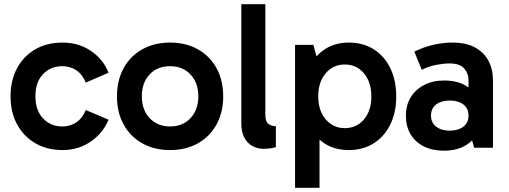

<svg xmlns="http://www.w3.org/2000/svg" viewBox="-20 -701 2414 911"><path d="M277 11Q202 11 146.5 -22Q91 -55 60.5 -112Q30 -169 30 -244Q30 -319 60.5 -376.5Q91 -434 146.5 -466.5Q202 -499 277 -499Q352 -499 410.5 -460Q469 -421 495 -356L387 -309Q372 -347 343 -367Q314 -387 275 -387Q221 -387 184.5 -349.5Q148 -312 148 -244Q148 -177 184.5 -139Q221 -101 275 -101Q314 -101 343 -121Q372 -141 387 -179L495 -133Q468 -68 409.5 -28.5Q351 11 277 11Z M787 11Q712 11 655 -21Q598 -53 566.5 -110.5Q535 -168 535 -243Q535 -320 566.5 -377.5Q598 -435 655 -467Q712 -499 787 -499Q862 -499 919 -467Q976 -435 1007.5 -377.5Q1039 -320 1039 -243Q1039 -168 1007.5 -110.5Q976 -53 919 -21Q862 11 787 11ZM787 -101Q847 -101 884 -140.5Q921 -180 921 -244Q921 -308 884 -347.5Q847 -387 787 -387Q727 -387 690 -348Q653 -309 653 -244Q653 -180 690 -140.5Q727 -101 787 -101Z M1230 5Q1201 5 1177 -8.5Q1153 -22 1139 -48.5Q1125 -75 1125 -116V-681H1239V-157Q1239 -124 1254 -113Q1269 -102 1289 -102V-3Q1277 1 1261.5 3Q1246 5 1230 5Z M1635 11Q1569 11 1520.5 -20Q1472 -51 1445 -108Q1418 -165 1418 -243Q1418 -321 1445.5 -378.5Q1473 -436 1521.5 -467.5Q1570 -499 1635 -499Q1703 -499 1753.5 -467Q1804 -435 1832 -377.5Q1860 -320 1860 -243Q1860 -168 1832 -110.5Q1804 -53 1753 -21Q1702 11 1635 11ZM1380 190V-488H1467L1496 -381H1486V-120H1496V190ZM1616 -93Q1672 -93 1707 -134.5Q1742 -176 1742 -243Q1742 -311 1707 -353Q1672 -395 1616 -395Q1561 -395 1525.5 -353.5Q1490 -312 1490 -244Q1490 -176 1525.5 -134.5Q1561 -93 1616 -93Z M2087 14Q2031 14 1990.5 -6.5Q1950 -27 1928 -64Q1906 -101 1906 -152Q1906 -202 1928.5 -239Q1951 -276 1992 -297.5Q2033 -319 2087 -319Q2158 -319 2201.5 -287Q2245 -255 2261 -197L2203 -201V-322Q2203 -352 2182.5 -376Q2162 -400 2113 -400Q2085 -400 2051 -393.5Q2017 -387 1981 -370L1946 -456Q1988 -477 2034.5 -488Q2081 -499 2127 -499Q2192 -499 2234.5 -475.5Q2277 -452 2298 -412Q2319 -372 2319 -320V0H2230L2204 -91L2261 -108Q2244 -48 2198.5 -17Q2153 14 2087 14ZM2114 -81Q2154 -81 2178.5 -100Q2203 -119 2203 -152Q2203 -187 2178.5 -205.5Q2154 -224 2114 -224Q2074 -224 2049.5 -205.5Q2025 -187 2025 -152Q2025 -119 2049.5 -100Q2074 -81 2114 -81Z"/></svg>

Font: Gabarito Medium
Style: Regular
Weight: 500
Designer: Leandro Assis / Alvaro Franca / Felipe Casaprima
Foundry: Naipe Foundry
Version: Version 1.000